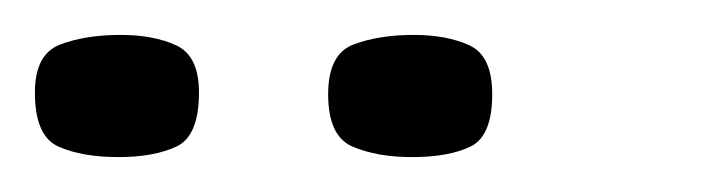

<svg xmlns="http://www.w3.org/2000/svg" viewBox="-20 -549 415 110"><path d="M216 -459Q196 -459 182 -465Q168 -471 168 -495Q168 -518 182.5 -523.5Q197 -529 217 -529Q236 -529 249 -523Q262 -517 262 -495Q262 -471 249.5 -465Q237 -459 216 -459ZM48 -459Q27 -459 13.5 -465Q0 -471 0 -496Q0 -518 14.5 -523.5Q29 -529 49 -529Q68 -529 81 -523Q94 -517 94 -496Q94 -471 81 -465Q68 -459 48 -459Z"/></svg>

Font: Genos SemiBold
Style: Regular
Weight: 600
Designer: Robert E. Leuschke
Foundry: Robert E. Leuschke
Version: Version 1.010